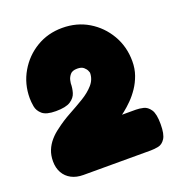

<svg xmlns="http://www.w3.org/2000/svg" viewBox="-101 -790 625 681"><g transform="rotate(-20 211.5 -450.0)"><path d="M100 -192Q74 -192 55 -202Q36 -212 25.5 -230.5Q15 -249 15 -274Q15 -297 22.5 -315.5Q30 -334 43.5 -349.5Q57 -365 74 -377Q100 -397 129.5 -413Q159 -429 185.5 -445Q212 -461 229 -480.5Q246 -500 246 -525Q246 -526 243 -533Q240 -540 232 -547Q224 -554 208 -554Q189 -554 181 -544Q173 -534 171 -524Q169 -514 169 -513Q169 -495 164 -478Q159 -461 141.5 -449.5Q124 -438 86 -438Q50 -438 35 -451Q20 -464 17 -481.5Q14 -499 14 -513Q14 -567 40 -611.5Q66 -656 109.5 -682Q153 -708 207 -708Q262 -708 305.5 -682Q349 -656 375 -611.5Q401 -567 401 -512Q401 -484 392.5 -460Q384 -436 370.5 -416Q357 -396 341.5 -380.5Q326 -365 311.5 -353.5Q297 -342 287 -335L257 -346H354Q367 -346 382 -342.5Q397 -339 408 -323Q419 -307 419 -268Q419 -230 408.5 -214Q398 -198 383 -195Q368 -192 354 -192Z"/></g></svg>

Font: Fredoka Light
Style: Regular
Weight: 300
Designer: Ben Nathan
Foundry: Milena B. Brandão, Ben Nathan
Version: Version 2.001